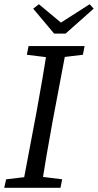

<svg xmlns="http://www.w3.org/2000/svg" viewBox="-23 -888 463 908"><path d="M-3 0 6 -40 133 -55H151L271 -40L263 0ZM82 0 150 -360Q164 -437 177.5 -515Q191 -593 203 -670H293L225 -310Q211 -233 197.5 -155Q184 -77 172 0ZM104 -629 112 -670H377L369 -629L244 -614H225ZM161 -868 293 -758H229L401 -868L420 -847L287 -729H233L134 -847Z"/></svg>

Font: Source Serif 4
Style: Italic
Weight: 400
Italic angle: -12°
Designer: Frank Grießhammer
Foundry: Adobe Systems Incorporated
Version: Version 4.004;hotconv 1.0.116;makeotfexe 2.5.65601